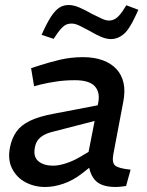

<svg xmlns="http://www.w3.org/2000/svg" viewBox="-20 -739 586 766"><path d="M483 3Q472 5 460.5 6Q449 7 441 7Q381 7 357 -23Q333 -53 334 -97L330 -116L372 -330Q380 -371 358 -395Q336 -419 279 -419Q240 -419 206 -414Q172 -409 143 -402L116 -395L104 -467L132 -476Q174 -490 218.5 -500.5Q263 -511 311 -511Q356 -511 390 -498.5Q424 -486 445 -463Q466 -440 473 -407.5Q480 -375 472 -334L432 -123Q426 -89 440 -78Q454 -67 501 -62ZM160 7Q117 7 81.5 -12Q46 -31 28 -67Q10 -103 20 -152Q27 -187 45 -213Q63 -239 98.5 -256.5Q134 -274 193 -285L391 -323L379 -262L193 -214Q168 -208 153 -199Q138 -190 130 -178.5Q122 -167 119 -150Q112 -113 133.5 -95.5Q155 -78 192 -78Q214 -78 243.5 -87.5Q273 -97 303 -115L355 -146L363 -91L306 -46Q271 -19 233 -6Q195 7 160 7ZM194 -584 146 -600 156 -622Q175 -662 190.5 -682.5Q206 -703 221 -711Q236 -719 254 -719Q274 -719 298 -708.5Q322 -698 346 -684Q372 -671 387.5 -664Q403 -657 414 -657Q429 -657 441.5 -665Q454 -673 468 -693L484 -718L532 -700L520 -674Q495 -620 472 -601.5Q449 -583 423 -583Q405 -583 383.5 -592Q362 -601 337 -616Q317 -627 298.5 -636Q280 -645 266 -645Q249 -645 237.5 -637Q226 -629 211 -609Z"/></svg>

Font: REM
Style: Italic
Weight: 400
Italic angle: -11°
Designer: Octavio Pardo
Foundry: Ashler Design
Version: Version 1.005;gftools[0.9.28]